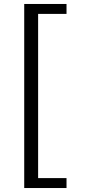

<svg xmlns="http://www.w3.org/2000/svg" viewBox="-20 -862 429 967"><path d="M102 -842H315V-792H172V35H315V85H102Z"/></svg>

Font: Krub
Style: Regular
Weight: 400
Designer: Ekaluck Peanpanawate
Foundry: Cadson Demak Co.,Ltd.
Version: Version 1.000; ttfautohint (v1.6)